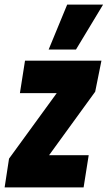

<svg xmlns="http://www.w3.org/2000/svg" viewBox="-41 -809 465 829"><path d="M-21 0 -2 -124 204 -407H45L67 -547H397L370 -413L171 -139H342L320 0ZM169 -595 249 -789H404L287 -595Z"/></svg>

Font: Georama Condensed ExtraBold
Style: Italic
Weight: 800
Width: 3
Italic angle: -9°
Designer: Jean-Baptiste Levee
Foundry: Production Type
Version: Version 1.000